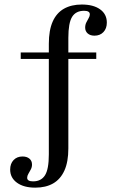

<svg xmlns="http://www.w3.org/2000/svg" viewBox="-20 -651 527 865"><path d="M73.4 -385.5V-414.5H413.7V-385.5ZM287.9 17.7Q287.9 78.2 270.2 117.3Q252.4 156.5 219.4 175.4Q186.3 194.4 138.7 194.4Q87.1 194.4 56.5 172.2Q25.8 150 25.8 112.9Q25.8 86.3 41.1 70.2Q56.5 54 81.5 54Q100.8 54 112.5 63.7Q124.2 73.4 124.2 90.3Q124.2 102.4 118.5 112.9Q112.9 123.4 107.7 132.3Q102.4 141.1 102.4 150Q102.4 166.1 129 166.1Q165.3 166.1 182.7 138.7Q200 111.3 200 44.4V-454Q200 -514.5 217.3 -553.6Q234.7 -592.7 268.1 -611.7Q301.6 -630.6 348.4 -630.6Q400.8 -630.6 431 -608.9Q461.3 -587.1 461.3 -549.2Q461.3 -522.6 446 -506.5Q430.6 -490.3 405.6 -490.3Q386.3 -490.3 375 -500.4Q363.7 -510.5 363.7 -526.6Q363.7 -539.5 369 -550Q374.2 -560.5 379.4 -569.4Q384.7 -578.2 384.7 -586.3Q384.7 -602.4 358.9 -602.4Q321.8 -602.4 304.8 -575Q287.9 -547.6 287.9 -480.6Z"/></svg>

Font: Playfair 5pt SemiExpanded Light Medium
Style: Regular
Weight: 500
Version: Version 2.203